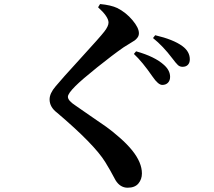

<svg xmlns="http://www.w3.org/2000/svg" viewBox="-20 -838 1040 932"><path d="M767.6 -425.8Q748 -425.8 720.7 -465.8Q670.9 -538.1 629.9 -576.2L640.6 -588.9Q731.4 -563.5 776.4 -522.5Q805.7 -496.1 805.7 -464.8Q805.7 -447.3 795.4 -436.5Q785.2 -425.8 767.6 -425.8ZM866.2 -513.7Q852.5 -513.7 843.3 -522.5Q834 -531.2 816.4 -554.7Q771.5 -614.3 722.7 -653.3L733.4 -667Q821.3 -646.5 865.2 -614.3Q901.4 -587.9 901.4 -549.8Q901.4 -533.2 892.1 -523.4Q882.8 -513.7 866.2 -513.7ZM506.8 -728.5Q506.8 -756.8 456.1 -802.7L465.8 -818.4Q518.6 -813.5 549.8 -798.8Q591.8 -777.3 623 -740.2Q654.3 -703.1 654.3 -676.8Q654.3 -665 647.9 -656.2Q641.6 -647.5 634.3 -642.1Q627 -636.7 609.4 -626.5Q591.8 -616.2 580.1 -608.4Q525.4 -570.3 451.2 -510.7Q377 -451.2 345.7 -419.9Q309.6 -383.8 309.6 -368.2Q309.6 -349.6 345.7 -326.2Q367.2 -310.5 417.5 -276.4Q467.8 -242.2 496.1 -222.2Q524.4 -202.1 561 -169.9Q597.7 -137.7 622.1 -107.4Q668.9 -48.8 668.9 3.9Q668.9 32.2 651.9 52.7Q634.8 73.2 599.6 73.2Q563.5 73.2 541 37.1Q512.7 -16.6 491.2 -50.8Q438.5 -136.7 256.8 -291Q220.7 -318.4 220.7 -355.5Q220.7 -384.8 250 -418.9Q276.4 -451.2 371.6 -555.2Q466.8 -659.2 486.3 -684.6Q506.8 -710.9 506.8 -728.5Z"/></svg>

Font: GenYoMin TW TTF Bold
Style: Regular
Weight: 700
Version: Version 1.300